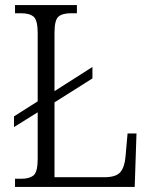

<svg xmlns="http://www.w3.org/2000/svg" viewBox="-20 -734 598 754"><path d="M39 0V-32H63Q96 -32 112 -45.5Q128 -59 128 -110V-293L35 -235V-277L128 -336V-603Q128 -655 112 -668.5Q96 -682 62 -682H39V-714H282V-682H259Q225 -682 209.5 -668.5Q194 -655 194 -605V-376L343 -471V-426L194 -332V-38H389Q437 -38 453.5 -59Q470 -80 473 -120L481 -210H516L509 0Z"/></svg>

Font: Noto Serif Armenian SemiCondensed Light
Style: Regular
Weight: 300
Width: 4
Designer: Monotype Design Team
Foundry: Monotype Imaging Inc.
Version: Version 2.008; ttfautohint (v1.8.4.7-5d5b)